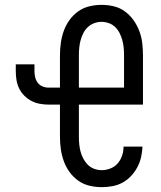

<svg xmlns="http://www.w3.org/2000/svg" viewBox="-20 -763 665 791"><path d="M399 8Q373 8 348 2Q323 -4 302 -19Q281 -34 266 -55Q251 -76 242.5 -100Q234 -124 230.5 -149Q227 -174 227 -200V-332H180Q162 -332 143.5 -335.5Q125 -339 109 -347.5Q93 -356 80 -369Q67 -382 59 -398.5Q51 -415 48 -433Q45 -451 45 -470V-498H122V-470Q122 -457 125 -444.5Q128 -432 135.5 -422Q143 -412 155 -407Q167 -402 180 -402H227V-535Q227 -560 230.5 -585.5Q234 -611 242.5 -635Q251 -659 266 -680Q281 -701 302 -716Q323 -731 348 -737Q373 -743 398 -743Q424 -743 449 -737Q474 -731 494.5 -716Q515 -701 530 -680Q545 -659 554 -635Q563 -611 566 -585.5Q569 -560 569 -535V-332H305V-200Q305 -184 306.5 -168.5Q308 -153 312 -138Q316 -123 323.5 -109Q331 -95 342 -84Q353 -73 368 -67.5Q383 -62 399 -62Q417 -62 435 -69Q453 -76 465 -90Q477 -104 483 -122Q489 -140 489 -159H567Q566 -136 561 -114.5Q556 -93 545.5 -73.5Q535 -54 519.5 -37.5Q504 -21 484.5 -10.5Q465 0 443 4Q421 8 399 8ZM305 -402H491V-535Q491 -551 489.5 -566.5Q488 -582 484 -597Q480 -612 473 -626Q466 -640 455 -651Q444 -662 429 -667.5Q414 -673 398 -673Q383 -673 368 -667.5Q353 -662 341.5 -651Q330 -640 323 -626Q316 -612 312 -597Q308 -582 306.5 -566.5Q305 -551 305 -535Z"/></svg>

Font: Zed Sans
Style: Regular
Weight: 400
Designer: Belleve Invis
Foundry: Belleve Invis
Version: Version 1.0.0; ttfautohint (v1.8.4)